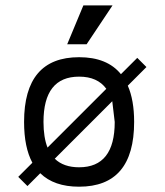

<svg xmlns="http://www.w3.org/2000/svg" viewBox="-20 -704 621 724"><path d="M70.8 -244.1Q70.8 -488.3 278.3 -488.3Q384.3 -488.3 436 -424.3L497.6 -485.8L532.2 -451.2L461.9 -380.9Q485.8 -326.7 485.8 -244.1Q485.8 0 278.3 0Q183.6 0 131.8 -50.8L83.5 -2.4L48.8 -37.1L102.1 -90.3Q70.8 -148.4 70.8 -244.1ZM144 -244.1Q144 -186 159.2 -147.5L380.9 -369.1Q347.7 -415 278.3 -415Q144 -415 144 -244.1ZM403.3 -322.3 186.5 -105.5Q219.7 -73.2 278.3 -73.2Q412.6 -73.2 412.6 -244.1ZM233.4 -537.1 294.4 -683.6H404.3L306.6 -537.1Z"/></svg>

Font: Sanitrixie
Style: Regular
Weight: 400
Designer: Jayvee D. Enaguas (Grand Chaos)
Version: Version 1.1 - 6/9/2013